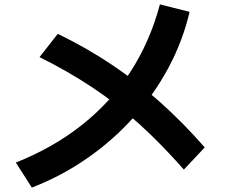

<svg xmlns="http://www.w3.org/2000/svg" viewBox="-20 -802 1040 874"><path d="M52 -62Q223 -130 354 -234Q485 -338 574 -475.5Q663 -613 708 -782L843 -748Q812 -615 746.5 -493Q681 -371 587 -266.5Q493 -162 376 -81Q259 0 125 52ZM817 -30Q715 -146 614 -237.5Q513 -329 402 -403Q291 -477 160 -542L243 -648Q375 -584 490.5 -506.5Q606 -429 710 -336Q814 -243 912 -131Z"/></svg>

Font: M PLUS 1 Thin
Style: Bold
Weight: 700
Version: Version 1.001